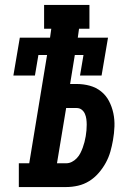

<svg xmlns="http://www.w3.org/2000/svg" viewBox="-20 -755 540 775"><path d="M56 0V-96H98L170 -533H135L121 -450H34L60 -603H182L187 -639H158V-735H341V-639H299L294 -603H416L390 -450H303L317 -533H282L263 -416H289Q317 -416 342.5 -409Q368 -402 388 -386Q408 -370 420 -347Q432 -324 437.5 -298Q443 -272 442 -244.5Q441 -217 436 -189Q432 -166 425.5 -143Q419 -120 407 -98Q395 -76 378 -56.5Q361 -37 340 -24Q319 -11 295 -5.5Q271 0 247 0ZM210 -96H248Q259 -96 270 -101.5Q281 -107 290 -116.5Q299 -126 304.5 -137Q310 -148 314 -159Q318 -170 321 -181.5Q324 -193 326 -205Q328 -217 329 -228.5Q330 -240 330 -251.5Q330 -263 328.5 -274.5Q327 -286 322.5 -296Q318 -306 309.5 -312.5Q301 -319 289 -319H247Z"/></svg>

Font: Iosevka Curly Slab
Style: Bold Italic
Weight: 700
Italic angle: -9°
Monospace: yes
Designer: Belleve Invis
Foundry: Belleve Invis
Version: Version 22.1.2; ttfautohint (v1.8.4)